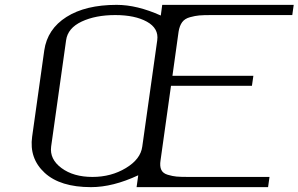

<svg xmlns="http://www.w3.org/2000/svg" viewBox="-20 -770 1228 790"><path d="M565.4 -167 627 -604.5Q633.8 -653.3 584.5 -680.7Q535.2 -708 454.1 -708Q373 -708 315.9 -681.2Q258.8 -654.3 252 -604.5L190.4 -167Q183.6 -115.2 232.9 -78.6Q282.2 -42 360.4 -42Q437.5 -42 498 -78.6Q558.6 -115.2 565.4 -167ZM1188.5 -750 1182.6 -708H849.6Q816.4 -708 799.8 -706.5Q783.2 -705.1 761.7 -699.2Q740.2 -693.4 729.5 -678.7Q718.8 -664.1 714.8 -639.6L689.5 -458H1022.5L1016.6 -417H683.6L640.6 -110.4Q636.7 -85.9 643.6 -71.3Q650.4 -56.6 670.4 -50.8Q690.4 -44.9 706.5 -43.5Q722.7 -42 755.9 -42H1088.9L1083 0H542L548.8 -48.8Q444.3 0 354.5 0Q227.5 0 163.6 -59.1Q99.6 -118.2 112.3 -208L162.1 -562.5Q174.8 -650.4 253.4 -700.2Q332 -750 460 -750Q543.9 -750 641.6 -706.1L647.5 -750Z"/></svg>

Font: okolaks
Style: RegularItalic
Weight: 500
Italic angle: -8°
Version: Version 000.6.0